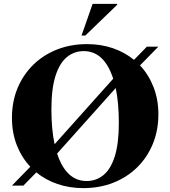

<svg xmlns="http://www.w3.org/2000/svg" viewBox="-20 -955 876 988"><path d="M428 -728Q499.5 -728 560.8 -707Q622 -686 669.5 -647L736 -715H795L700.5 -618.5Q745 -571 770 -507Q795 -443 795 -367Q795 -283.5 766.2 -214Q737.5 -144.5 685.5 -93.5Q633.5 -42.5 563 -14.8Q492.5 13 409 13Q337.5 13 276 -8Q214.5 -29 167 -68L100.5 0H41.5L136 -97Q91.5 -144 66.5 -208Q41.5 -272 41.5 -348.5Q41.5 -432 70.2 -501.2Q99 -570.5 151 -621.5Q203 -672.5 273.5 -700.2Q344 -728 428 -728ZM244.5 -392Q244.5 -289.5 261 -213L562.5 -550Q516.5 -692 411 -692Q362 -692 324.5 -661.5Q287 -631 265.8 -565Q244.5 -499 244.5 -392ZM426 -23.5Q474.5 -23.5 512 -53.8Q549.5 -84 570.5 -150Q591.5 -216 591.5 -323Q591.5 -425.5 575.5 -502L274 -165Q320 -23.5 426 -23.5ZM399.5 -772 456.5 -935H583V-930.5L419 -772Z"/></svg>

Font: Newsreader Display
Style: Bold
Weight: 700
Designer: Hugues Gentile
Foundry: Production Type
Version: Version 1.001